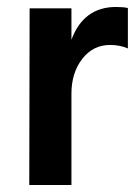

<svg xmlns="http://www.w3.org/2000/svg" viewBox="-20 -531 393 551"><path d="M185 0H64L65 -507H185V-417Q220 -511 313 -511Q334 -511 347 -508V-392Q324 -402 296 -402Q247 -402 216 -362Q185 -322 185 -262Z"/></svg>

Font: Hind Guntur SemiBold
Style: Regular
Weight: 600
Designer: Manushi Parikh, Hitesh Malaviya
Foundry: Indian Type Foundry
Version: Version 1.000;PS 1.0;hotconv 1.0.86;makeotf.lib2.5.63406; tt